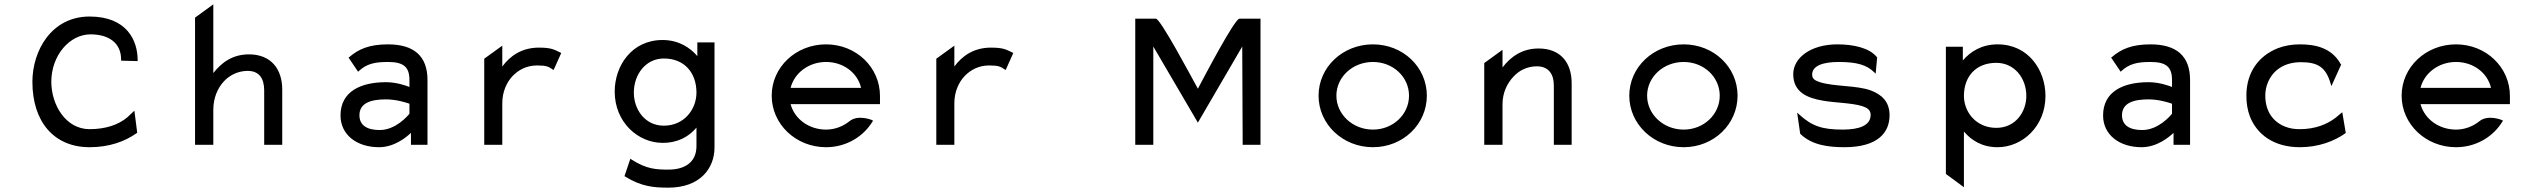

<svg xmlns="http://www.w3.org/2000/svg" viewBox="-20 -666 11692 883"><path d="M392 -72C282 -72 216 -184 216 -290C216 -411 300 -508 396 -508C480 -508 537 -469 537 -392V-387L613 -385V-390C613 -479 564 -590 392 -590C216 -590 129 -432 129 -290C129 -105 229 11 392 11C482 11 554 -15 609 -54L611 -56L598 -157L565 -126C524 -92 466 -72 392 -72Z M1278 -254C1278 -349 1226 -416 1125 -416C1048 -416 998 -377 961 -330V-646L877 -585V0H961V-161C961 -216 981 -260 1008 -290C1032 -317 1071 -340 1119 -340C1173 -340 1195 -304 1195 -250V0H1278Z M1583 -401 1627 -336 1631 -340C1666 -372 1702 -381 1764 -381C1835 -381 1863 -359 1863 -298V-266C1848 -272 1804 -288 1755 -288C1640 -288 1546 -246 1546 -135C1546 -46 1621 11 1723 11C1793 11 1848 -34 1870 -55V0H1946V-298C1946 -409 1883 -462 1764 -462C1678 -462 1629 -440 1587 -404ZM1633 -136C1633 -193 1687 -209 1755 -209C1803 -209 1849 -194 1863 -189V-143C1855 -133 1800 -68 1726 -68C1669 -68 1633 -89 1633 -136Z M2556 -425C2528 -438 2516 -447 2458 -447C2379 -447 2325 -408 2290 -360V-456L2207 -396V0H2290V-191C2290 -244 2310 -287 2337 -316C2363 -343 2400 -365 2450 -365C2495 -365 2503 -359 2521 -347L2526 -344L2561 -422Z M2895 -240C2895 -323 2949 -397 3033 -397C3128 -397 3183 -331 3183 -240C3183 -164 3127 -88 3033 -88C2945 -88 2895 -164 2895 -240ZM2807 -245C2807 -103 2915 -9 3027 -9C3099 -9 3148 -38 3183 -79V6C3183 75 3136 114 3054 114C2999 114 2953 112 2885 68L2879 64L2852 144L2855 146C2931 193 2989 197 3054 197C3199 197 3266 109 3266 12V-471H3187V-408C3153 -448 3100 -482 3027 -482C2885 -482 2807 -363 2807 -245Z M4027 -187V-225C4027 -356 3918 -462 3779 -462C3640 -462 3529 -357 3529 -226C3529 -95 3640 11 3779 11C3870 11 3949 -36 3992 -106L3995 -111L3990 -114C3990 -114 3926 -141 3886 -108C3857 -85 3820 -70 3779 -70C3700 -70 3634 -119 3616 -187ZM3616 -262C3633 -330 3699 -381 3779 -381C3859 -381 3924 -331 3940 -262Z M4635 -425C4607 -438 4595 -447 4537 -447C4458 -447 4404 -408 4369 -360V-456L4286 -396V0H4369V-191C4369 -244 4389 -287 4416 -316C4442 -343 4479 -365 4529 -365C4574 -365 4582 -359 4600 -347L4605 -344L4640 -422Z M5693 -452 5695 0H5777V-580H5680C5658 -580 5516 -309 5489 -258C5462 -307 5317 -580 5296 -580H5201V0H5284V-452L5489 -102Z M6294 -381C6387 -381 6460 -312 6460 -226C6460 -140 6387 -70 6294 -70C6201 -70 6126 -140 6126 -226C6126 -312 6201 -381 6294 -381ZM6294 11C6433 11 6542 -95 6542 -226C6542 -357 6433 -462 6294 -462C6155 -462 6044 -357 6044 -226C6044 -95 6155 11 6294 11Z M7208 -283C7208 -378 7157 -443 7056 -443C6979 -443 6927 -404 6890 -356V-437L6806 -376V0H6890V-187C6890 -240 6912 -283 6939 -312C6963 -339 7000 -361 7048 -361C7102 -361 7126 -325 7126 -273V0H7208Z M7723 -381C7816 -381 7889 -312 7889 -226C7889 -140 7816 -70 7723 -70C7630 -70 7555 -140 7555 -226C7555 -312 7630 -381 7723 -381ZM7723 11C7862 11 7971 -95 7971 -226C7971 -357 7862 -462 7723 -462C7584 -462 7473 -357 7473 -226C7473 -95 7584 11 7723 11Z M8261 -49C8312 0 8385 11 8462 11C8617 11 8670 -57 8670 -136C8670 -201 8631 -232 8584 -250C8519 -274 8417 -267 8350 -288C8329 -295 8314 -302 8314 -323C8314 -365 8367 -381 8436 -381C8521 -381 8565 -367 8599 -334L8606 -327L8613 -402L8612 -403C8577 -447 8501 -462 8430 -462C8306 -462 8227 -399 8227 -325C8227 -241 8293 -215 8364 -203C8421 -193 8495 -193 8544 -178C8566 -171 8583 -161 8583 -138C8583 -89 8531 -70 8455 -70C8362 -70 8314 -85 8255 -139L8245 -148L8259 -51Z M9007 -388V-451H8929V134L9012 195V-61C9046 -21 9095 11 9167 11C9279 11 9387 -83 9387 -225C9387 -343 9309 -462 9167 -462C9094 -462 9042 -429 9007 -388ZM9012 -225C9012 -313 9066 -377 9161 -377C9245 -377 9299 -306 9299 -225C9299 -151 9249 -78 9161 -78C9067 -78 9012 -152 9012 -225Z M9689 -401 9733 -336 9737 -340C9772 -372 9808 -381 9870 -381C9941 -381 9969 -359 9969 -298V-266C9954 -272 9910 -288 9861 -288C9746 -288 9652 -246 9652 -135C9652 -46 9727 11 9829 11C9899 11 9954 -34 9976 -55V0H10052V-298C10052 -409 9989 -462 9870 -462C9784 -462 9735 -440 9693 -404ZM9739 -136C9739 -193 9793 -209 9861 -209C9909 -209 9955 -194 9969 -189V-143C9961 -133 9906 -68 9832 -68C9775 -68 9739 -89 9739 -136Z M10702 -270 10747 -369 10745 -371C10702 -449 10623 -462 10557 -462C10520 -462 10486 -456 10455 -444C10372 -411 10311 -338 10311 -226C10311 -192 10316 -160 10327 -131C10359 -48 10437 11 10557 11C10643 11 10716 -17 10766 -53L10768 -55L10752 -150L10722 -125C10682 -94 10627 -72 10557 -72C10533 -72 10511 -75 10491 -83C10435 -104 10398 -153 10398 -226C10398 -248 10402 -268 10410 -287C10432 -340 10482 -380 10562 -380C10638 -380 10676 -358 10698 -283Z M11523 -187V-225C11523 -356 11414 -462 11275 -462C11136 -462 11025 -357 11025 -226C11025 -95 11136 11 11275 11C11366 11 11445 -36 11488 -106L11491 -111L11486 -114C11486 -114 11422 -141 11382 -108C11353 -85 11316 -70 11275 -70C11196 -70 11130 -119 11112 -187ZM11112 -262C11129 -330 11195 -381 11275 -381C11355 -381 11420 -331 11436 -262Z"/></svg>

Font: Charger Monospace
Style: Regular
Weight: 400
Designer: Jasper
Foundry: Cannot Into Space Fonts
Version: Version 0.980